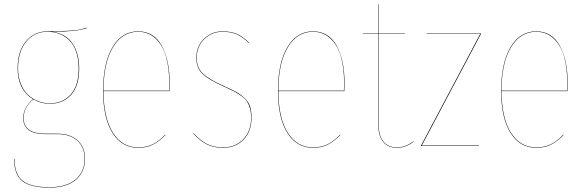

<svg xmlns="http://www.w3.org/2000/svg" viewBox="-20 -671 2690 883"><path d="M378.9 -543.9 379.9 -542Q333 -524.9 223.1 -524.9Q284.2 -515.1 314.2 -470.2Q344.2 -425.3 344.2 -356Q344.2 -276.9 307.4 -235.4Q270.5 -193.8 209 -193.8Q168.5 -193.8 133.8 -213.9Q88.9 -179.2 88.9 -127.9Q88.9 -56.2 188 -56.2H243.2Q303.7 -56.2 337.4 -24.9Q371.1 6.3 371.1 59.1Q371.1 119.1 329.3 155.5Q287.6 191.9 207 191.9Q121.1 191.9 83 162.1Q44.9 132.3 44.9 60.1H46.9Q46.9 131.3 84.5 160.6Q122.1 189.9 207 189.9Q286.1 189.9 327.6 154.3Q369.1 118.7 369.1 59.1Q369.1 6.8 335.9 -23.7Q302.7 -54.2 243.2 -54.2H188Q86.9 -54.2 86.9 -127.9Q86.9 -177.2 131.8 -214.8Q61 -258.8 61 -356.9Q61 -435.5 99.4 -481.2Q137.7 -526.9 198.2 -526.9Q258.8 -526.9 295.9 -529.5Q333 -532.2 345.9 -534.9Q358.9 -537.6 378.9 -543.9ZM198.2 -524.9Q137.2 -524.9 100.1 -479Q63 -433.1 63 -356.9Q63 -318.4 75.2 -286.9Q87.4 -255.4 108.2 -235.8Q128.9 -216.3 154.8 -206.1Q180.7 -195.8 209 -195.8Q269 -195.8 305.4 -236.8Q341.8 -277.8 341.8 -356Q341.8 -400.9 329.6 -434.8Q317.4 -468.8 296.6 -487.8Q275.9 -506.8 251.2 -515.9Q226.6 -524.9 198.2 -524.9Z M760.3 -288.1Q760.3 -266.1 759.3 -252H456.1Q456.5 -128.4 499.3 -60.8Q542 6.8 615.2 6.8Q653.3 6.8 682.1 -7.3Q710.9 -21.5 740.2 -51.8L741.2 -49.8Q710.9 -19.5 682.6 -5.4Q654.3 8.8 615.2 8.8Q540.5 8.8 497.3 -59.8Q454.1 -128.4 454.1 -252.9Q454.1 -381.3 497.3 -454.1Q540.5 -526.9 615.2 -526.9Q687.5 -526.9 723.9 -460.9Q760.3 -395 760.3 -288.1ZM757.3 -253.9Q758.3 -267.1 758.3 -288.1Q758.3 -357.4 743.9 -409.2Q729.5 -460.9 696.5 -492.9Q663.6 -524.9 615.2 -524.9Q542 -524.9 499 -452.9Q456.1 -380.9 456.1 -253.9Z M1003.9 -526.9Q1042.5 -526.9 1070.8 -514.2Q1099.1 -501.5 1125 -475.1L1124 -473.1Q1097.7 -500 1069.8 -512.5Q1042 -524.9 1003.9 -524.9Q954.1 -524.9 919.4 -491Q884.8 -457 884.8 -404.8Q884.8 -360.8 911.9 -334Q939 -307.1 1008.8 -275.9Q1046.9 -259.3 1068.6 -246.8Q1090.3 -234.4 1107.2 -217.5Q1124 -200.7 1130.4 -180.2Q1136.7 -159.7 1136.7 -129.9Q1136.7 -66.4 1100.1 -28.8Q1063.5 8.8 1005.9 8.8Q960.4 8.8 929 -8.1Q897.5 -24.9 868.7 -57.1L869.6 -59.1Q898.4 -26.9 929.7 -10Q960.9 6.8 1005.9 6.8Q1062.5 6.8 1098.6 -30.5Q1134.8 -67.9 1134.8 -129.9Q1134.8 -153.8 1129.9 -171.6Q1125 -189.5 1116.7 -202.9Q1108.4 -216.3 1091.8 -228.5Q1075.2 -240.7 1056.6 -250.5Q1038.1 -260.3 1007.8 -273.9Q937.5 -305.2 910.2 -332.5Q882.8 -359.9 882.8 -404.8Q882.8 -458 918 -492.4Q953.1 -526.9 1003.9 -526.9Z M1564.5 -288.1Q1564.5 -266.1 1563.5 -252H1260.3Q1260.7 -128.4 1303.5 -60.8Q1346.2 6.8 1419.4 6.8Q1457.5 6.8 1486.3 -7.3Q1515.1 -21.5 1544.4 -51.8L1545.4 -49.8Q1515.1 -19.5 1486.8 -5.4Q1458.5 8.8 1419.4 8.8Q1344.7 8.8 1301.5 -59.8Q1258.3 -128.4 1258.3 -252.9Q1258.3 -381.3 1301.5 -454.1Q1344.7 -526.9 1419.4 -526.9Q1491.7 -526.9 1528.1 -460.9Q1564.5 -395 1564.5 -288.1ZM1561.5 -253.9Q1562.5 -267.1 1562.5 -288.1Q1562.5 -357.4 1548.1 -409.2Q1533.7 -460.9 1500.7 -492.9Q1467.8 -524.9 1419.4 -524.9Q1346.2 -524.9 1303.2 -452.9Q1260.3 -380.9 1260.3 -253.9Z M1880.9 -21 1881.8 -19Q1845.2 8.8 1805.2 8.8Q1765.1 8.8 1742.7 -17.8Q1720.2 -44.4 1720.2 -92.8V-515.1H1648.9V-517.1H1720.2V-650.9H1722.2V-517.1H1841.8V-515.1H1722.2V-92.8Q1722.2 -44.9 1744.1 -19Q1766.1 6.8 1805.2 6.8Q1844.7 6.8 1880.9 -21Z M2191.9 -517.1V-515.1L1919.9 -2H2182.6V0H1916.5V-2L2188.5 -515.1H1941.9V-517.1Z M2590.8 -288.1Q2590.8 -266.1 2589.8 -252H2286.6Q2287.1 -128.4 2329.8 -60.8Q2372.6 6.8 2445.8 6.8Q2483.9 6.8 2512.7 -7.3Q2541.5 -21.5 2570.8 -51.8L2571.8 -49.8Q2541.5 -19.5 2513.2 -5.4Q2484.9 8.8 2445.8 8.8Q2371.1 8.8 2327.9 -59.8Q2284.7 -128.4 2284.7 -252.9Q2284.7 -381.3 2327.9 -454.1Q2371.1 -526.9 2445.8 -526.9Q2518.1 -526.9 2554.4 -460.9Q2590.8 -395 2590.8 -288.1ZM2587.9 -253.9Q2588.9 -267.1 2588.9 -288.1Q2588.9 -357.4 2574.5 -409.2Q2560.1 -460.9 2527.1 -492.9Q2494.1 -524.9 2445.8 -524.9Q2372.6 -524.9 2329.6 -452.9Q2286.6 -380.9 2286.6 -253.9Z"/></svg>

Font: Fira Sans Compressed Two
Style: Regular
Weight: 100
Width: 1
Designer: Carrois Corporate & Edenspiekermann AG
Foundry: Carrois Corporate GbR & Edenspiekermann AG
Version: Version 4.203;PS 004.203;hotconv 1.0.88;makeotf.lib2.5.64775